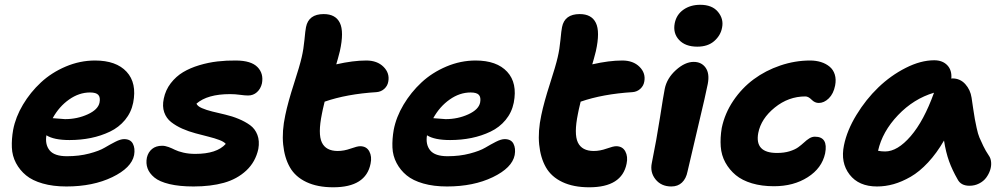

<svg xmlns="http://www.w3.org/2000/svg" viewBox="-20 -773 4229 806"><path d="M258.8 9.8Q202.6 9.8 159.2 -2.7Q115.7 -15.1 89.4 -36.9Q63 -58.6 47.1 -88.6Q31.2 -118.7 29.8 -153.8Q28.3 -189 35.2 -228Q45.4 -281.7 76.4 -333.7Q107.4 -385.7 151.9 -427Q196.3 -468.3 256.1 -493.7Q315.9 -519 378.9 -519Q467.8 -519 511.5 -471.7Q555.2 -424.3 539.1 -341.8Q530.8 -300.8 504.9 -269.5Q479 -238.3 441.7 -220.5Q404.3 -202.6 361.6 -193.8Q318.8 -185.1 272 -185.1Q206.1 -185.1 174.8 -205.1Q168.5 -166 188.5 -141.6Q208.5 -117.2 261.2 -117.2Q312 -117.2 354.5 -128.4Q397 -139.6 419.4 -153.1Q441.9 -166.5 463.9 -177.7Q485.8 -189 501 -189Q527.8 -189 537.8 -169.7Q547.9 -150.4 543 -122.1Q532.2 -68.4 451.2 -29.3Q370.1 9.8 258.8 9.8ZM357.9 -384.8Q312 -384.8 270 -355.2Q228 -325.7 201.2 -276.9Q250 -272.9 252.9 -272.9Q304.2 -272.9 348.1 -293Q392.1 -313 397.9 -342.8Q401.9 -364.3 392.8 -374.5Q383.8 -384.8 357.9 -384.8Z M792.5 9.8Q733.4 9.8 691.4 -0.2Q649.4 -10.3 628.2 -27.8Q606.9 -45.4 599.4 -66.4Q591.8 -87.4 596.7 -111.8Q602.1 -134.3 618.4 -147.7Q634.8 -161.1 660.6 -161.1Q673.3 -161.1 687.7 -155.8Q702.1 -150.4 714.6 -144Q727.1 -137.7 749.8 -132.3Q772.5 -127 799.8 -127Q890.1 -127 927.7 -168.9Q920.9 -177.7 900.9 -185.3Q880.9 -192.9 855.5 -199.2Q830.1 -205.6 800.8 -213.4Q771.5 -221.2 745.1 -232.9Q718.8 -244.6 698.5 -260.5Q678.2 -276.4 669.4 -301.5Q660.6 -326.7 667.5 -358.9Q674.8 -395 696.8 -423.6Q718.8 -452.1 748.5 -470Q778.3 -487.8 816.7 -499.3Q855 -510.7 893.1 -515.1Q931.2 -519.5 970.7 -519Q1034.2 -518.6 1060.8 -491.5Q1087.4 -464.4 1079.6 -422.9Q1074.2 -399.9 1058.6 -386Q1043 -372.1 1021.5 -372.1Q1008.3 -372.1 987.5 -375Q966.8 -377.9 945.8 -377.9Q850.6 -377.9 804.7 -337.9Q809.1 -327.1 827.6 -319.1Q846.2 -311 871.1 -304.9Q896 -298.8 925.3 -292Q954.6 -285.2 981.7 -273.9Q1008.8 -262.7 1029.8 -247.6Q1050.8 -232.4 1060.5 -206.8Q1070.3 -181.2 1064.5 -147.9Q1052.7 -93.3 1013.9 -57.1Q975.1 -21 919.9 -5.6Q864.7 9.8 792.5 9.8Z M1378.9 13.2Q1312.5 13.2 1266.1 -8.8Q1219.7 -30.8 1197 -70.6Q1174.3 -110.4 1168.7 -166.3Q1163.1 -222.2 1177.7 -290Q1189 -344.2 1213.6 -420.4Q1238.3 -496.6 1246.6 -533.2Q1254.4 -566.4 1258.1 -606Q1261.7 -645.5 1264.6 -659.2Q1275.4 -713.9 1338.9 -713.9Q1388.7 -713.9 1406.7 -677Q1424.8 -640.1 1406.7 -558.1Q1404.3 -546.9 1398.2 -525.9Q1392.1 -504.9 1391.6 -502.9Q1462.4 -519 1517.6 -519Q1563.5 -519 1590.1 -492.4Q1616.7 -465.8 1609.9 -430.2Q1606.9 -412.6 1593.3 -400.1Q1579.6 -387.7 1560.5 -386.2Q1436 -378.4 1342.8 -346.2Q1333.5 -308.1 1331.5 -295.9Q1314 -210.9 1331.1 -175Q1348.1 -139.2 1397.9 -139.2Q1423.8 -139.2 1451.9 -149.2Q1480 -159.2 1491.7 -159.2Q1518.6 -159.2 1530.3 -137.5Q1542 -115.7 1535.6 -85.9Q1516.1 13.2 1378.9 13.2Z M1856.4 9.8Q1800.3 9.8 1756.8 -2.7Q1713.4 -15.1 1687 -36.9Q1660.6 -58.6 1644.8 -88.6Q1628.9 -118.7 1627.4 -153.8Q1626 -189 1632.8 -228Q1643.1 -281.7 1674.1 -333.7Q1705.1 -385.7 1749.5 -427Q1793.9 -468.3 1853.8 -493.7Q1913.6 -519 1976.6 -519Q2065.4 -519 2109.1 -471.7Q2152.8 -424.3 2136.7 -341.8Q2128.4 -300.8 2102.5 -269.5Q2076.7 -238.3 2039.3 -220.5Q2002 -202.6 1959.2 -193.8Q1916.5 -185.1 1869.6 -185.1Q1803.7 -185.1 1772.5 -205.1Q1766.1 -166 1786.1 -141.6Q1806.2 -117.2 1858.9 -117.2Q1909.7 -117.2 1952.1 -128.4Q1994.6 -139.6 2017.1 -153.1Q2039.6 -166.5 2061.5 -177.7Q2083.5 -189 2098.6 -189Q2125.5 -189 2135.5 -169.7Q2145.5 -150.4 2140.6 -122.1Q2129.9 -68.4 2048.8 -29.3Q1967.8 9.8 1856.4 9.8ZM1955.6 -384.8Q1909.7 -384.8 1867.7 -355.2Q1825.7 -325.7 1798.8 -276.9Q1847.7 -272.9 1850.6 -272.9Q1901.9 -272.9 1945.8 -293Q1989.7 -313 1995.6 -342.8Q1999.5 -364.3 1990.5 -374.5Q1981.4 -384.8 1955.6 -384.8Z M2453.6 13.2Q2387.2 13.2 2340.8 -8.8Q2294.4 -30.8 2271.7 -70.6Q2249 -110.4 2243.4 -166.3Q2237.8 -222.2 2252.4 -290Q2263.7 -344.2 2288.3 -420.4Q2313 -496.6 2321.3 -533.2Q2329.1 -566.4 2332.8 -606Q2336.4 -645.5 2339.4 -659.2Q2350.1 -713.9 2413.6 -713.9Q2463.4 -713.9 2481.4 -677Q2499.5 -640.1 2481.4 -558.1Q2479 -546.9 2472.9 -525.9Q2466.8 -504.9 2466.3 -502.9Q2537.1 -519 2592.3 -519Q2638.2 -519 2664.8 -492.4Q2691.4 -465.8 2684.6 -430.2Q2681.6 -412.6 2668 -400.1Q2654.3 -387.7 2635.3 -386.2Q2510.7 -378.4 2417.5 -346.2Q2408.2 -308.1 2406.2 -295.9Q2388.7 -210.9 2405.8 -175Q2422.9 -139.2 2472.7 -139.2Q2498.5 -139.2 2526.6 -149.2Q2554.7 -159.2 2566.4 -159.2Q2593.3 -159.2 2605 -137.5Q2616.7 -115.7 2610.4 -85.9Q2590.8 13.2 2453.6 13.2Z M2907.2 -577.1Q2856.9 -577.1 2830.6 -605.5Q2804.2 -633.8 2812.5 -675.8Q2819.8 -711.9 2849.1 -732.4Q2878.4 -752.9 2919.4 -752.9Q2969.7 -752.9 2994.1 -723.1Q3018.6 -693.4 3011.2 -657.2Q3005.4 -624.5 2978.5 -600.8Q2951.7 -577.1 2907.2 -577.1ZM2798.3 9.8Q2755.9 9.8 2731.9 -20Q2708 -49.8 2716.3 -88.9Q2736.3 -187.5 2750.5 -279.1Q2764.6 -370.6 2770.5 -399.9Q2779.3 -444.3 2817.4 -478.8Q2855.5 -513.2 2892.1 -513.2Q2924.8 -513.2 2942.1 -488.8Q2959.5 -464.4 2951.2 -420.9Q2944.3 -383.8 2908.2 -232.4Q2872.1 -81.1 2866.2 -53.2Q2860.4 -23.4 2843 -6.8Q2825.7 9.8 2798.3 9.8Z M3229 8.8Q3177.7 8.8 3136.7 -3.4Q3095.7 -15.6 3068.8 -37.8Q3042 -60.1 3025.1 -90.6Q3008.3 -121.1 3005.6 -157.7Q3002.9 -194.3 3009.8 -235.8Q3022.5 -296.9 3058.3 -350.1Q3094.2 -403.3 3144 -440.2Q3193.8 -477.1 3255.6 -498Q3317.4 -519 3380.9 -519Q3405.3 -519 3426.3 -512.5Q3447.3 -505.9 3462.6 -493.2Q3478 -480.5 3484.4 -460Q3490.7 -439.5 3485.8 -414.1Q3479 -379.4 3459.2 -360.1Q3439.5 -340.8 3417 -340.8Q3400.4 -340.8 3387 -354.5Q3373.5 -368.2 3360.8 -368.2Q3290 -368.2 3232.4 -321.5Q3174.8 -274.9 3163.1 -214.8Q3147.5 -130.9 3241.7 -130.9Q3271.5 -130.9 3294.4 -137.9Q3317.4 -145 3331.1 -155Q3344.7 -165 3355.5 -175Q3366.2 -185.1 3377.4 -192.1Q3388.7 -199.2 3400.9 -199.2Q3457.5 -199.2 3443.8 -128.9Q3430.2 -66.9 3370.8 -29.1Q3311.5 8.8 3229 8.8Z M3661.6 9.8Q3585 9.8 3546.4 -40.3Q3507.8 -90.3 3522.9 -163.1Q3535.6 -225.6 3575.2 -290.5Q3614.7 -355.5 3667 -405.8Q3719.2 -456.1 3782.2 -488Q3845.2 -520 3901.9 -520Q3936.5 -520 3956.5 -499.3Q3976.6 -478.5 3973.6 -442.9L3978 -443.8Q4010.7 -443.8 4032.2 -419.9Q4053.7 -396 4058.6 -362.8Q4060.1 -352.1 4065.2 -317.9Q4070.3 -283.7 4072.3 -273.2Q4074.2 -262.7 4079.8 -236.3Q4085.4 -210 4091.6 -195.6Q4097.7 -181.2 4107.7 -160.4Q4117.7 -139.6 4130.9 -120.1Q4139.2 -108.9 4140.6 -92.3Q4142.1 -75.7 4136.5 -58.8Q4130.9 -42 4119.9 -27.1Q4108.9 -12.2 4090.3 -2.7Q4071.8 6.8 4049.8 6.8Q4013.7 6.8 4000 -20Q3977.5 -59.1 3964.1 -96.2Q3950.7 -133.3 3942.9 -183.1Q3912.1 -129.9 3876 -91.1Q3839.8 -52.2 3803 -31Q3766.1 -9.8 3731.4 0Q3696.8 9.8 3661.6 9.8ZM3695.8 -137.2Q3747.6 -137.2 3803 -201.4Q3858.4 -265.6 3900.9 -383.8Q3815.4 -358.4 3749.8 -289.6Q3684.1 -220.7 3666 -140.1Q3679.2 -137.2 3695.8 -137.2Z"/></svg>

Font: Shantell Sans Normal
Style: Bold Italic
Weight: 700
Italic angle: -11.31°
Designer: Stephen Nixon, Anya Danilova, Shantell Martin
Foundry: Arrow Type
Version: Version 1.006;[559af2be0]